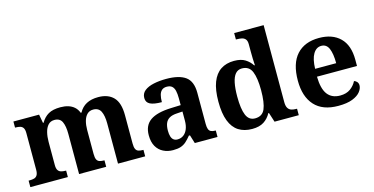

<svg xmlns="http://www.w3.org/2000/svg" viewBox="-76 -1135 2960 1519"><g transform="rotate(-15 1403.5 -375.0)"><path d="M19.9 0V-53H27.7Q50.7 -53 66.5 -57.7Q82.3 -62.4 91.2 -77.4Q100 -92.3 100 -122.1V-420.8Q100 -449 91.2 -463Q82.3 -476.9 66.3 -481.4Q50.2 -485.9 28.2 -485.9H24.7V-536H235L248 -464.9H253Q277.2 -506.9 313.9 -527.9Q350.5 -548.9 412.1 -548.9Q447.6 -548.9 475.8 -540.2Q504 -531.5 524.9 -513.1Q545.7 -494.8 557.1 -464.9H563.4Q585.9 -506.9 625.2 -527.9Q664.5 -548.9 721.6 -548.9Q802 -548.9 846.2 -503.3Q890.4 -457.6 890.4 -355.8V-123.9Q890.4 -93.4 897.8 -78.2Q905.1 -63 920 -58Q934.9 -53 956.9 -53H960.5V0H737.8V-328.8Q737.8 -393.2 720.1 -428.6Q702.4 -464 658.3 -464Q627.2 -464 607.9 -444.4Q588.6 -424.8 579.8 -392.2Q571.1 -359.7 571.1 -320.8V-123.9Q571.1 -93.4 578.5 -78.2Q585.9 -63 600.8 -58Q615.6 -53 637.6 -53H641.2V0H419.1V-328.8Q419.1 -393.2 402.2 -428.6Q385.4 -464 340.8 -464Q308.2 -464 288.8 -442.4Q269.4 -420.8 260.7 -385.5Q252 -350.2 252 -309V-118.3Q252 -90.4 260.9 -76.5Q269.8 -62.6 285.7 -57.8Q301.6 -53 323.6 -53H327.2V0Z M1187.5 10Q1144.1 10 1108.3 -7.8Q1072.5 -25.6 1051.6 -61.8Q1030.8 -98 1030.8 -153.1Q1030.8 -234.6 1086.3 -273.2Q1141.9 -311.7 1255 -315.8L1336.6 -318.8V-374.2Q1336.6 -410.7 1330.8 -435.9Q1325.1 -461.1 1310.1 -474.5Q1295 -487.9 1267.5 -487.9Q1242.1 -487.9 1227 -475Q1212 -462.2 1205.5 -438.3Q1199 -414.4 1199 -380Q1135.5 -380 1104.1 -395.4Q1072.8 -410.8 1072.8 -446.9Q1072.8 -484.1 1100.8 -506.4Q1128.9 -528.7 1175.8 -538.8Q1222.8 -548.9 1278.9 -548.9Q1384.2 -548.9 1436.7 -510.8Q1489.1 -472.6 1489.1 -379.1V-123.9Q1489.1 -96.4 1494.9 -81.1Q1500.6 -65.8 1514 -59.4Q1527.4 -53 1549.4 -53H1553V0H1366.9L1345.7 -68.6H1336.6Q1315 -41.8 1295.3 -24.3Q1275.6 -6.9 1250.8 1.6Q1226 10 1187.5 10ZM1242.9 -63Q1271.8 -63 1292.9 -78.9Q1314 -94.7 1325.6 -123.6Q1337.1 -152.5 1337.1 -191V-266.2L1292.2 -263.2Q1252.1 -261.2 1229.2 -247.6Q1206.2 -234.1 1196.3 -209.6Q1186.4 -185.1 1186.4 -149.1Q1186.4 -121 1192.5 -101.6Q1198.6 -82.3 1211.2 -72.7Q1223.9 -63 1242.9 -63Z M1835.9 10Q1770.1 10 1724.7 -19Q1679.3 -48 1655.5 -109.5Q1631.7 -171 1631.7 -267Q1631.7 -364 1655.5 -425.8Q1679.3 -487.6 1724.5 -517.7Q1769.7 -547.7 1833.9 -547.7Q1890.2 -547.7 1924.4 -526.4Q1958.6 -505.1 1980 -471.9H1985.4Q1983.6 -495.8 1982.7 -526.6Q1981.8 -557.3 1981.8 -584.2V-644.8Q1981.8 -672.4 1970.5 -685.8Q1959.3 -699.1 1941 -703.1Q1922.7 -707 1900.8 -707H1892.9V-760H2134.3V-129.1Q2134.3 -99 2143.8 -82.2Q2153.3 -65.5 2170.3 -59.3Q2187.4 -53 2210.5 -53H2218.5V0H2020L1995 -77.8H1989.9Q1967.9 -37 1931.3 -13.5Q1894.7 10 1835.9 10ZM1878.8 -65Q1938.3 -65 1960 -115.2Q1981.8 -165.4 1981.8 -268.7Q1981.8 -367.5 1960 -420.7Q1938.3 -473.9 1878.8 -473.9Q1845.6 -473.9 1825.3 -450Q1805 -426.1 1795.6 -380.3Q1786.1 -334.5 1786.1 -267.6Q1786.1 -166.4 1807.4 -115.7Q1828.7 -65 1878.8 -65Z M2541.1 10Q2413 10 2347.4 -62.3Q2281.9 -134.6 2281.9 -265.2Q2281.9 -405.7 2346.8 -477.3Q2411.8 -548.9 2530 -548.9Q2639.2 -548.9 2701.6 -488Q2764.1 -427.2 2764.1 -308.2V-256.9H2436.3Q2438.3 -156.6 2473.5 -110.9Q2508.7 -65.2 2576 -65.2Q2627.4 -65.2 2660.5 -89.3Q2693.5 -113.4 2710.3 -147.9Q2724.3 -143.8 2734.1 -132.5Q2743.8 -121.1 2743.8 -104.1Q2743.8 -78.3 2723.1 -51.8Q2702.3 -25.3 2657.8 -7.7Q2613.3 10 2541.1 10ZM2610.9 -320.8Q2610.9 -397.3 2592.8 -440.6Q2574.6 -483.9 2532 -483.9Q2490.4 -483.9 2465.4 -442.1Q2440.4 -400.4 2438.3 -320.8Z"/></g></svg>

Font: Noto Serif Khmer
Style: Regular
Weight: 400
Designer: Danh Hong and the Monotype Design Team
Foundry: Monotype Imaging Inc.
Version: Version 2.003